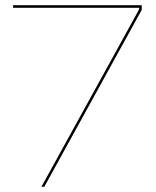

<svg xmlns="http://www.w3.org/2000/svg" viewBox="-20 -717 600 737"><path d="M514 -681V-687H30V-697H524V-679L150 0H139Z"/></svg>

Font: HK Grotesk Thin
Style: Regular
Weight: 100
Designer: Alfredo Marco Pradil
Foundry: Hanken Design Co.
Version: Version 3.001